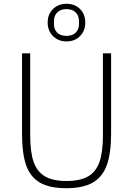

<svg xmlns="http://www.w3.org/2000/svg" viewBox="-20 -979 701 1011"><path d="M96 -275V-698H139V-267Q139 -179 157 -127Q175 -75 216.5 -50.5Q258 -26 330 -26Q403 -26 444.5 -50.5Q486 -75 504 -127Q522 -179 522 -267V-698H565V-275Q565 -171 542 -108.5Q519 -46 467.5 -17Q416 12 329 12Q242 12 191 -17Q140 -46 118 -108Q96 -170 96 -275ZM231 -860Q231 -904 259 -931.5Q287 -959 330 -959Q374 -959 401.5 -931.5Q429 -904 429 -860Q429 -817 401.5 -789Q374 -761 330 -761Q287 -761 259 -789Q231 -817 231 -860ZM396 -853V-867Q396 -896 378.5 -913.5Q361 -931 330 -931Q299 -931 281.5 -913.5Q264 -896 264 -867V-853Q264 -824 281.5 -807Q299 -790 330 -790Q361 -790 378.5 -807Q396 -824 396 -853Z"/></svg>

Font: Anuphan ExtraLight
Style: Regular
Weight: 200
Designer: Cadson Demak
Version: Version 3.001